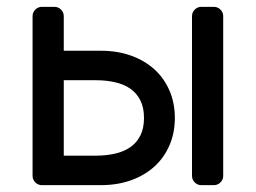

<svg xmlns="http://www.w3.org/2000/svg" viewBox="-20 -540 746 560"><path d="M102 0Q91 0 83 -8Q75 -16 75 -27V-493Q75 -504 83 -512Q91 -520 102 -520H139Q150 -520 158 -512Q166 -504 166 -493V-392H274Q322 -392 361.5 -378Q401 -364 429.5 -338.5Q458 -313 474 -276.5Q490 -240 490 -196Q490 -152 474 -115.5Q458 -79 429.5 -53.5Q401 -28 361.5 -14Q322 0 274 0ZM631 -27Q631 -16 623 -8Q615 0 604 0H567Q556 0 548 -8Q540 -16 540 -27V-493Q540 -504 548 -512Q556 -520 567 -520H604Q615 -520 623 -512Q631 -504 631 -493ZM400 -196Q400 -226 389.5 -247Q379 -268 360.5 -281Q342 -294 316 -300Q290 -306 260 -306H166V-86H260Q290 -86 316 -92Q342 -98 360.5 -111Q379 -124 389.5 -145Q400 -166 400 -196Z"/></svg>

Font: Rubik
Style: Regular
Weight: 400
Designer: Hubert & Fischer
Foundry: Hubert & Fischer
Version: Version 1.002; ttfautohint (v1.6)